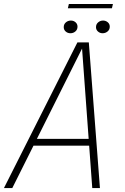

<svg xmlns="http://www.w3.org/2000/svg" viewBox="-25 -956 636 976"><path d="M-5 0 368.5 -740.5H426.5L483 0H444L392 -711H393L37.5 0ZM129 -215.5 135.5 -250H451L444.5 -215.5ZM333 -787Q319 -787 309 -795.8Q299 -804.5 299 -818Q299 -833 309.8 -842.2Q320.5 -851.5 335.5 -851.5Q349 -851.5 359 -842.8Q369 -834 369 -820.5Q369 -805.5 358.2 -796.2Q347.5 -787 333 -787ZM496.5 -787Q483 -787 473 -795.8Q463 -804.5 463 -818Q463 -833 473.8 -842.2Q484.5 -851.5 499 -851.5Q512.5 -851.5 522.8 -842.8Q533 -834 533 -820.5Q533 -805.5 522 -796.2Q511 -787 496.5 -787ZM320 -914 325 -935.5H549L544 -914Z"/></svg>

Font: Epilogue ExtraLight
Style: Italic
Weight: 250
Italic angle: -12°
Designer: Tyler Finck
Foundry: Etcetera Type Co
Version: Version 2.112